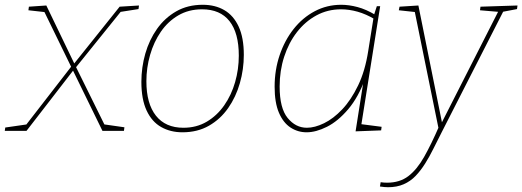

<svg xmlns="http://www.w3.org/2000/svg" viewBox="-51 -548 2187 804"><path d="M-31 0 -29 -14 68 -28 55 -21 251 -274 258 -280 450 -520 531 -525 529 -510 446 -497 458 -503 267 -266 261 -260 60 0ZM378 0 251 -260 132 -504 140 -497 68 -505 70 -520 143 -525 263 -276 389 -21 379 -28 470 -15 468 0Z M798 -528Q850 -528 888.5 -505.5Q927 -483 948.5 -436.5Q970 -390 970 -318Q970 -258 953.5 -200Q937 -142 904.5 -95.5Q872 -49 824 -21.5Q776 6 713 6Q663 6 624 -16Q585 -38 563 -85Q541 -132 541 -205Q541 -266 557.5 -323.5Q574 -381 606.5 -427Q639 -473 687 -500.5Q735 -528 798 -528ZM795 -509Q739 -509 695.5 -483.5Q652 -458 622.5 -415Q593 -372 577.5 -318Q562 -264 562 -208Q562 -114 602 -63.5Q642 -13 717 -13Q772 -13 815 -38.5Q858 -64 888 -107Q918 -150 933.5 -204Q949 -258 949 -315Q949 -410 910 -459.5Q871 -509 795 -509Z M1233 6Q1196 6 1165.5 -14Q1135 -34 1117 -76Q1099 -118 1099 -185Q1099 -255 1120 -317Q1141 -379 1178.5 -426.5Q1216 -474 1267 -501Q1318 -528 1378 -528Q1410 -528 1446 -518.5Q1482 -509 1522 -485L1514 -482L1527 -522H1541L1461 -19L1454 -29L1547 -17L1545 -2L1438 2L1473 -220L1479 -221Q1450 -141 1407 -90.5Q1364 -40 1318 -17Q1272 6 1233 6ZM1234 -13Q1267 -13 1306 -32Q1345 -51 1382 -90Q1419 -129 1448.5 -190Q1478 -251 1491 -335L1514 -479L1519 -467Q1482 -489 1446.5 -499Q1411 -509 1377 -509Q1321 -509 1274 -483.5Q1227 -458 1192.5 -413.5Q1158 -369 1139 -310.5Q1120 -252 1120 -186Q1120 -95 1153.5 -54Q1187 -13 1234 -13Z M1540 233 1543 215Q1550 216 1556.5 216.5Q1563 217 1570 217Q1623 217 1659 189.5Q1695 162 1725 109Q1755 56 1788 -20L1786 -7L1685 -503L1693 -497L1619 -505L1622 -520L1701 -525L1801 -29H1796L2037 -503L2041 -498L1959 -505L1961 -520L2116 -525L2114 -510L2046 -497L2058 -503L1799 5Q1781 40 1764.5 73.5Q1748 107 1729.5 136.5Q1711 166 1689.5 188.5Q1668 211 1639.5 223.5Q1611 236 1574 236Q1560 236 1540 233Z"/></svg>

Font: Bitter Thin Thin
Style: Italic
Weight: 250
Italic angle: -9°
Version: Version 2.002